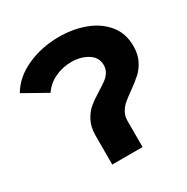

<svg xmlns="http://www.w3.org/2000/svg" viewBox="-174 -855 973 997"><g transform="rotate(-30 312.5 -356.5)"><path d="M349.4 -364.4Q380.2 -383.6 397.8 -396.6Q415.4 -409.6 426.9 -427.8Q438.3 -446.1 438.3 -469.9Q438.3 -516 397.2 -541.9Q356.1 -567.8 298.7 -567.8Q248 -567.8 201.5 -546.2Q155 -524.7 126.9 -482.7L-12.4 -561Q29.8 -633.6 117.4 -673.2Q205.1 -712.9 308.8 -712.9Q391.2 -712.9 462.4 -686.8Q533.6 -660.8 577.3 -608Q621.1 -555.2 621.1 -478.7Q621.1 -429.8 603.6 -394.6Q586.1 -359.3 561.2 -336.6Q536.2 -313.9 495.8 -284.9Q463.3 -262 444.4 -245.8Q425.4 -229.7 412.7 -207.3Q399.9 -185 399.9 -156.8V0H218.1V-171.7Q218.1 -223.7 236.7 -259.4Q255.3 -295.2 281.6 -317.2Q307.9 -339.1 349.4 -364.4Z"/></g></svg>

Font: iiserrat Thin
Style: Regular
Weight: 100
Designer: Akira Ohta
Foundry: Akira Ohta
Version: Version 1.200;Glyphs 3.3.1 (3343)